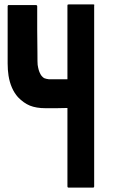

<svg xmlns="http://www.w3.org/2000/svg" viewBox="-20 -853 520 869"><path d="M406.2 -828.1Q406.2 -555.7 406.2 -8.8Q406.2 -6.8 405.3 -5.9Q404.3 -3.9 401.4 -3.9Q387.7 -3.9 359.4 -3.9Q335.9 -3.9 290 -3.9Q287.1 -3.9 286.1 -5.9Q285.2 -6.8 285.2 -8.8Q285.2 -127.9 285.2 -364.3Q285.2 -364.3 236.3 -363.3Q188.5 -363.3 185.5 -363.3Q144.5 -363.3 115.2 -375Q86.9 -386.7 61.5 -413.1Q44.9 -431.6 34.2 -456.1Q23.4 -480.5 18.6 -510.7Q16.6 -524.4 15.6 -537.1Q14.6 -550.8 14.6 -565.4Q14.6 -651.4 14.6 -824.2Q14.6 -824.2 14.6 -825.2Q14.6 -827.1 16.6 -829.1Q18.6 -831.1 20.5 -830.1Q61.5 -830.1 142.6 -830.1Q144.5 -830.1 146.5 -829.1Q148.4 -827.1 148.4 -825.2Q148.4 -825.2 148.4 -793Q148.4 -759.8 148.4 -716.8Q149.4 -664.1 149.4 -615.2Q149.4 -565.4 150.4 -559.6Q152.3 -546.9 155.3 -536.1Q158.2 -526.4 162.1 -519.5Q165 -512.7 169.9 -507.8Q174.8 -502 180.7 -499Q185.5 -498 190.4 -496.1Q195.3 -495.1 202.1 -494.1Q229.5 -494.1 285.2 -494.1Q285.2 -605.5 285.2 -828.1Q285.2 -830.1 286.1 -832Q288.1 -833 291 -833Q328.1 -833 402.3 -833Q405.3 -833 406.2 -832Q407.2 -831.1 407.2 -830.1Q407.2 -829.1 406.2 -828.1Z"/></svg>

Font: Typeface
Style: Regular
Weight: 400
Version: Version 1.0